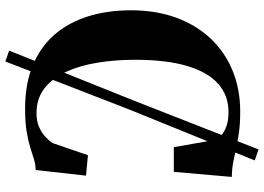

<svg xmlns="http://www.w3.org/2000/svg" viewBox="-148 -710 938 681"><g transform="rotate(90 320.5 -369.0)"><path d="M159 67 337 -377 509.5 -817.5 548.5 -804 369.5 -363 197.5 80.5ZM365 10.5Q277 10.5 211.2 -16.8Q145.5 -44 102.2 -94Q59 -144 37.5 -213Q16 -282 16 -365Q16 -454 42.2 -525.5Q68.5 -597 116.5 -647.8Q164.5 -698.5 230.2 -725.5Q296 -752.5 375.5 -752.5Q418 -752.5 449.5 -748Q481 -743.5 506.5 -737.8Q532 -732 556 -727.5Q580 -723 607 -722.5L589 -517H501.5L475.5 -665Q470.5 -676 458.2 -686.5Q446 -697 426 -704Q406 -711 376.5 -711Q318.5 -711 277 -674.5Q235.5 -638 213.5 -564.2Q191.5 -490.5 191.5 -378.5Q191.5 -309.5 201.8 -246.5Q212 -183.5 234.2 -135Q256.5 -86.5 292.8 -58.2Q329 -30 380.5 -30Q409 -30 430 -39.2Q451 -48.5 465 -61.8Q479 -75 487 -87L530 -212.5L602.5 -205.5L582.5 -27Q561.5 -26.5 542.8 -20.5Q524 -14.5 501.5 -7.5Q479 -0.5 446.5 5Q414 10.5 365 10.5Z"/></g></svg>

Font: Merriweather 96pt
Style: Bold
Weight: 700
Version: Version 2.100